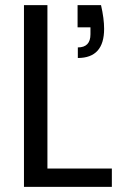

<svg xmlns="http://www.w3.org/2000/svg" viewBox="-20 -725 500 745"><path d="M414 0H73V-705H164V-71H414ZM282 -500V-541Q331 -541 331 -592V-619H281V-705H372Q384 -653 384 -613Q384 -500 282 -500Z"/></svg>

Font: Ulagadi Sans
Style: Regular
Weight: 400
Designer: Ninad Kale (Devanagari), Jonny Pinhorn (Latin)
Foundry: Indian Type Foundry
Version: Version 3.01;March 29, 2020;FontCreator 12.0.0.2522 64-bit; 